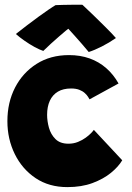

<svg xmlns="http://www.w3.org/2000/svg" viewBox="-20 -779 553 805"><path d="M492.5 -107Q476.5 -80 445 -54.2Q413.5 -28.5 367.8 -11.5Q322 5.5 262.5 5.5Q185.5 5.5 129.2 -32.2Q73 -70 42 -133Q11 -196 11 -271Q11 -349.5 43.2 -412Q75.5 -474.5 133.5 -511.2Q191.5 -548 269.5 -548Q316.5 -548 355.8 -534Q395 -520 425.5 -493.2Q456 -466.5 477 -429L355.5 -362.5Q353.5 -366 349 -373.2Q344.5 -380.5 335.5 -388.8Q326.5 -397 312.5 -402.5Q298.5 -408 278 -408Q245 -408 222.8 -394.8Q200.5 -381.5 189 -356.8Q177.5 -332 177.5 -297.5Q177.5 -271.5 185.2 -243.5Q193 -215.5 212.5 -196Q232 -176.5 267 -176.5Q288.5 -176.5 307 -184Q325.5 -191.5 339.5 -201.8Q353.5 -212 362.2 -221.2Q371 -230.5 373.5 -234.5ZM325.5 -759Q345 -741 370.8 -716Q396.5 -691 422.2 -665.5Q448 -640 466 -619.5Q438 -600 407 -584.2Q376 -568.5 352 -561Q339 -577 324.2 -593.8Q309.5 -610.5 296 -625.8Q282.5 -641 272.8 -651.5Q263 -662 260 -665.5H275.5Q269.5 -661.5 256.8 -651Q244 -640.5 227.5 -626Q211 -611.5 193.5 -595.8Q176 -580 161.5 -565.5Q146 -570.5 124.5 -582.2Q103 -594 82 -608.8Q61 -623.5 46.5 -636.5Q69 -654.5 93.8 -673.2Q118.5 -692 141.5 -708.8Q164.5 -725.5 183.5 -738.5Q202.5 -751.5 213 -757.5Q223 -758 245.2 -758.5Q267.5 -759 290.8 -759.2Q314 -759.5 325.5 -759Z"/></svg>

Font: Grandstander Thin ExtraBold
Style: Regular
Weight: 800
Version: Version 1.200